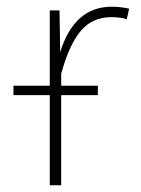

<svg xmlns="http://www.w3.org/2000/svg" viewBox="-20 -551 418 571"><path d="M312 -531Q340 -531 364 -525L357 -494Q337 -500 311 -500Q255 -500 220.5 -459.5Q186 -419 162 -332V-296H271V-268H162V0H128V-268H20V-296H128V-520H157L159 -396Q201 -531 312 -531Z"/></svg>

Font: Fira Sans UltraLight
Style: Regular
Weight: 200
Designer: Carrois Corporate & Edenspiekermann AG
Foundry: Carrois Corporate GbR & Edenspiekermann AG
Version: Version 4.106;PS 004.106;hotconv 1.0.70;makeotf.lib2.5.58329